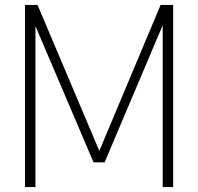

<svg xmlns="http://www.w3.org/2000/svg" viewBox="-20 -760 805 780"><path d="M632.5 -740H683.5V0H641V-657.5L405 -100.5H360L124 -654V0H81.5V-740H132.5L383.5 -147Z"/></svg>

Font: Encode Sans Condensed ExLight
Style: Regular
Weight: 275
Width: 3
Designer: Multiple Designers
Foundry: Impallari Type
Version: Version 2.000